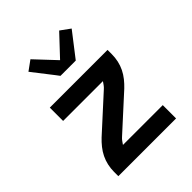

<svg xmlns="http://www.w3.org/2000/svg" viewBox="-215 -904 1030 1030"><g transform="rotate(-45 300.0 -388.5)"><path d="M81 0V-33Q81 -58 86.5 -83Q92 -108 103 -130.5Q114 -153 130 -173Q146 -193 164 -210L356 -385Q364 -392 370.5 -401Q377 -410 383 -419H81V-520H519V-488Q519 -462 513.5 -437Q508 -412 497 -389.5Q486 -367 470 -347Q454 -327 436 -310L244 -135Q236 -128 229.5 -119Q223 -110 217 -101H519V0ZM242 -600 227 -620 136 -737 191 -777 300 -661 409 -777 464 -737 358 -600Z"/></g></svg>

Font: Iosevka Book
Style: Bold
Weight: 700
Designer: Belleve Invis
Foundry: Belleve Invis
Version: Version 28.0.7; ttfautohint (v1.8.3)